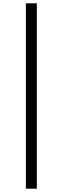

<svg xmlns="http://www.w3.org/2000/svg" viewBox="-20 -858 378 1157"><path d="M136 279V-838H202V279Z"/></svg>

Font: Noto Serif TC ExtraLight
Style: Bold
Weight: 700
Version: Version 2.002-H1;hotconv 1.1.0;makeotfexe 2.6.0